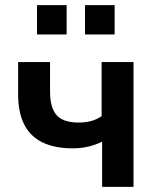

<svg xmlns="http://www.w3.org/2000/svg" viewBox="-20 -732 614 752"><path d="M380 0V-177Q353 -164 324.5 -157.5Q296 -151 266 -151Q194 -151 146 -174.5Q98 -198 74.5 -245Q51 -292 51 -362V-489H176V-373Q176 -331 187.5 -304Q199 -277 223.5 -264.5Q248 -252 288 -252Q315 -252 337 -258Q359 -264 378 -277V-489H503V0ZM313 -597V-712H429V-597ZM125 -597V-712H241V-597Z"/></svg>

Font: NunitoSans3
Style: Bold
Weight: 700
Designer: Vernon Adams
Foundry: Vernon Adams
Version: Version 3.101;gftools[0.9.27]